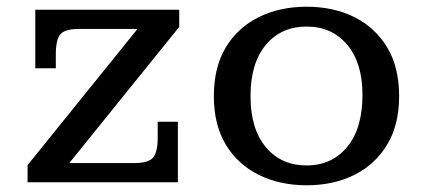

<svg xmlns="http://www.w3.org/2000/svg" viewBox="-20 -542 1255 571"><path d="M62 0V-51L389 -456H216Q173 -456 159.5 -440Q146 -424 146 -380V-339H85V-513H513V-462L186 -57H379Q421 -57 435 -73Q449 -89 449 -133V-180H509V0Z M892 9Q812 9 749.5 -22Q687 -53 651.5 -112Q616 -171 616 -256Q616 -342 651.5 -401Q687 -460 749.5 -491Q812 -522 892 -522Q972 -522 1034 -491Q1096 -460 1131.5 -401Q1167 -342 1167 -256Q1167 -171 1131.5 -112Q1096 -53 1034 -22Q972 9 892 9ZM892 -50Q967 -50 1012.5 -105Q1058 -160 1058 -260Q1058 -355 1012.5 -409Q967 -463 892 -463Q816 -463 770.5 -408.5Q725 -354 725 -256Q725 -159 770.5 -104.5Q816 -50 892 -50Z"/></svg>

Font: Montagu Slab 16pt
Style: Regular
Weight: 400
Designer: Florian Karsten
Foundry: Florian Karsten
Version: Version 1.000; ttfautohint (v1.8.3)